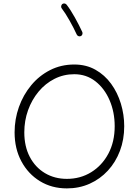

<svg xmlns="http://www.w3.org/2000/svg" viewBox="-20 -1052 785 1092"><path d="M360.4 19.5Q274.4 19.5 207.3 -21.5Q140.1 -62.5 101.6 -134.5Q63 -206.5 63 -299.3Q63 -374 87.6 -443.4Q112.3 -512.7 157.5 -567.1Q202.6 -621.6 264.9 -653.3Q327.1 -685.1 402.3 -685.1Q470.2 -685.1 522.9 -655.3Q575.7 -625.5 612.1 -575.4Q648.4 -525.4 667.5 -462.6Q686.5 -399.9 686.5 -334Q686.5 -258.3 662.1 -193.8Q637.7 -129.4 593.5 -81.5Q549.3 -33.7 490 -7.1Q430.7 19.5 360.4 19.5ZM360.4 -34.7Q437.5 -34.7 499 -72.8Q560.5 -110.8 596.4 -178.2Q632.3 -245.6 632.3 -334Q632.3 -414.1 603.5 -481.4Q574.7 -548.8 522.9 -589.4Q471.2 -629.9 402.3 -629.9Q341.8 -629.9 289.8 -603.5Q237.8 -577.1 199.5 -531Q161.1 -484.9 139.6 -425.3Q118.2 -365.7 118.2 -299.3Q118.2 -219.2 149.4 -159.7Q180.7 -100.1 235.6 -67.4Q290.5 -34.7 360.4 -34.7ZM334 -1028.8Q339.4 -1033.2 346.7 -1032.2Q354 -1031.2 358.4 -1025.9Q381.3 -996.6 406 -952.1Q430.7 -907.7 448.2 -869.6Q450.7 -863.3 448.2 -856.2Q445.8 -849.1 439.5 -846.7Q433.1 -843.8 426.3 -846.4Q419.4 -849.1 416.5 -855.5Q399.9 -892.1 375.5 -935.3Q351.1 -978.5 331.1 -1004.4Q326.7 -1009.8 327.9 -1017.1Q329.1 -1024.4 334 -1028.8Z"/></svg>

Font: Mikhak Light
Style: Regular
Weight: 300
Designer: Amin Abedi
Version: Version 3.3